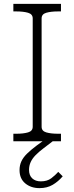

<svg xmlns="http://www.w3.org/2000/svg" viewBox="-20 -730 384 992"><path d="M149 -75V-635Q149 -657 125 -664Q101 -671 64 -671H49V-710H295V-671H280Q243 -671 219 -664Q195 -657 195 -635V-75Q195 -53 219 -46Q243 -39 280 -39H295V0H49V-39H64Q101 -39 125 -46Q149 -53 149 -75ZM241 -28 260 -6Q229 18 204.5 36.5Q180 55 163.5 72Q147 89 138.5 107.5Q130 126 130 148Q130 176 146.5 191.5Q163 207 191 207Q224 207 245 191Q266 175 281 158L304 181Q281 208 252 225Q223 242 184 242Q140 242 110.5 217.5Q81 193 81 149Q81 124 90.5 103.5Q100 83 120 63.5Q140 44 170 21.5Q200 -1 241 -28Z"/></svg>

Font: Roboto Serif Thin
Style: Regular
Weight: 250
Designer: Greg Gazdowicz
Foundry: Commercial Type
Version: Version 1.004